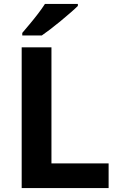

<svg xmlns="http://www.w3.org/2000/svg" viewBox="-20 -954 605 974"><path d="M90 0V-714H241V-125H531V0ZM375 -924Q361 -910 338 -890Q315 -870 288.5 -848Q262 -826 236.5 -806.5Q211 -787 192 -774H93V-787Q109 -806 130.5 -831.5Q152 -857 173 -884.5Q194 -912 208 -934H375Z"/></svg>

Font: Noto Sans Lisu
Style: Regular
Weight: 400
Designer: Monotype Design Team. David Williams.
Foundry: Monotype Imaging Inc.
Version: Version 2.102